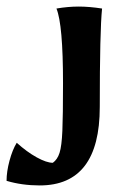

<svg xmlns="http://www.w3.org/2000/svg" viewBox="-35 -553 374 585"><path d="M-15 -2Q-15 -30 -6 -63.5Q3 -97 16 -118Q47 -90 77 -73.5Q107 -57 126 -57Q140 -67 146.5 -87.5Q153 -108 155 -154Q157 -200 157 -300Q157 -478 137 -527Q172 -533 205 -533Q237 -533 276 -527Q269 -460 269 -227Q269 12 86 12Q32 12 -15 -2Z"/></svg>

Font: Mirza SemiBold
Style: Regular
Weight: 600
Designer: Arabic design by Kourosh Beigpour, Latin design by Eduardo Tunni, engineering by Lasse Fister
Version: Version 1.0010g